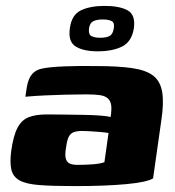

<svg xmlns="http://www.w3.org/2000/svg" viewBox="-20 -627 593 651"><path d="M233 4Q159 4 113.5 0.5Q68 -3 46 -15.5Q24 -28 18.5 -52Q13 -76 18 -115Q25 -166 39 -193Q53 -220 77 -229.5Q101 -239 139 -239Q165 -239 198.5 -238.5Q232 -238 264.5 -237.5Q297 -237 322 -235Q347 -233 355 -230Q359 -255 357 -270Q355 -285 345.5 -293.5Q336 -302 318 -304.5Q300 -307 272 -307Q238 -307 202 -306Q166 -305 132 -303.5Q98 -302 66 -299L71 -332Q76 -361 89 -376Q102 -391 125 -395Q150 -400 199.5 -402Q249 -404 307 -403Q381 -403 428.5 -396Q476 -389 500 -370Q524 -351 530 -314.5Q536 -278 527 -219L499 -22Q477 -9 406.5 -2.5Q336 4 233 4ZM243 -68Q272 -68 296 -70Q320 -72 334 -77L348 -176Q338 -178 320 -179.5Q302 -181 285 -182Q268 -183 259 -183Q242 -183 230.5 -179Q219 -175 213 -163Q207 -151 204 -127Q200 -105 202.5 -92Q205 -79 214.5 -73.5Q224 -68 243 -68ZM311 -453Q263 -453 236.5 -469.5Q210 -486 217 -532Q223 -577 254.5 -592Q286 -607 335 -607Q385 -607 412.5 -592Q440 -577 434 -532Q427 -486 394.5 -469.5Q362 -453 311 -453ZM320 -499Q340 -499 351.5 -505Q363 -511 366 -532Q369 -550 358.5 -555.5Q348 -561 328 -561Q309 -561 297 -555.5Q285 -550 282 -532Q279 -511 289.5 -505Q300 -499 320 -499Z"/></svg>

Font: Genos Thin ExtraBold
Style: Italic
Weight: 800
Italic angle: -8°
Version: Version 1.010